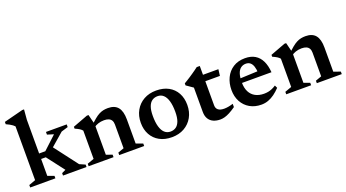

<svg xmlns="http://www.w3.org/2000/svg" viewBox="-55 -1264 3285 1823"><g transform="rotate(-20 1588.0 -352.5)"><path d="M296 -238.5 338.5 -299 528.5 -49.5 585.5 -24.5V0H348V-24.5L388 -43.5L253.5 -219H168V-274.5H269L401.5 -397.5L337.5 -417.5V-444.5H547V-417.5L479 -397ZM206.5 -48.5 271 -25V0H16.5V-25L84 -49.5V-593Q76.5 -601.5 65.2 -609.8Q54 -618 38.5 -626.8Q23 -635.5 3.5 -644V-667.5L197 -717H215L206.5 -615Z M797.5 -356V-47L858.5 -25V0H607V-25L675 -49.5V-335Q665 -347.5 648.5 -358Q632 -368.5 603.5 -381V-400L755 -457H772ZM916 -25 977 -47V-286.5Q977 -311 967.8 -327.5Q958.5 -344 939.8 -352.2Q921 -360.5 892.5 -360.5Q860 -360.5 831.5 -350.8Q803 -341 786.5 -326L768.5 -348Q802 -381.5 828 -403Q854 -424.5 876.2 -436Q898.5 -447.5 920.2 -452Q942 -456.5 966.5 -456.5Q1034.5 -456.5 1067.2 -416.5Q1100 -376.5 1100 -293.5V-49.5L1168 -25V0H916Z M1451.5 -43Q1483 -43 1506.8 -59.2Q1530.5 -75.5 1543.8 -111.2Q1557 -147 1557 -205Q1557 -270 1544.2 -313.5Q1531.5 -357 1507.5 -379.2Q1483.5 -401.5 1448.5 -401.5Q1416.5 -401.5 1392.8 -385.2Q1369 -369 1355.8 -333.5Q1342.5 -298 1342.5 -239.5Q1342.5 -175 1355.2 -131.2Q1368 -87.5 1392.2 -65.2Q1416.5 -43 1451.5 -43ZM1446.5 12Q1374.5 12 1322.2 -16.8Q1270 -45.5 1241.5 -97.2Q1213 -149 1213 -217Q1213 -287.5 1243.5 -341.5Q1274 -395.5 1328 -426Q1382 -456.5 1453.5 -456.5Q1525.5 -456.5 1577.8 -428Q1630 -399.5 1658.2 -348Q1686.5 -296.5 1686.5 -227.5Q1686.5 -157 1656 -103Q1625.5 -49 1571.5 -18.5Q1517.5 12 1446.5 12Z M1924 -136Q1924 -105 1944.5 -89Q1965 -73 2005 -73Q2024 -73 2046.5 -77Q2069 -81 2095 -89V-56Q2059.5 -31 2031 -16.2Q2002.5 -1.5 1979.5 4.8Q1956.5 11 1936 11Q1896 11 1865.8 -2.5Q1835.5 -16 1818.5 -44Q1801.5 -72 1801.5 -114.5V-359.5L1734 -406.5V-427Q1748.5 -435.5 1764.5 -445.5Q1780.5 -455.5 1797.2 -466.2Q1814 -477 1830.5 -488.5Q1847 -500 1863 -511.2Q1879 -522.5 1893 -533.5H1924V-431.5ZM1874.5 -379.5 1875 -444.5H2079.5L2071.5 -379.5Z M2351 -456.5Q2410.5 -456.5 2451.5 -432Q2492.5 -407.5 2515.5 -360.2Q2538.5 -313 2543.5 -245H2217L2217.5 -290L2474.5 -301L2423 -276Q2421 -319 2411.8 -347.5Q2402.5 -376 2385 -390.2Q2367.5 -404.5 2341.5 -404.5Q2313 -404.5 2291.2 -389Q2269.5 -373.5 2257.5 -339.8Q2245.5 -306 2245.5 -250Q2245.5 -194 2265.2 -155.2Q2285 -116.5 2321.8 -96.8Q2358.5 -77 2409 -77Q2431.5 -77 2451.8 -81Q2472 -85 2491.5 -93.5Q2511 -102 2530.5 -115L2543.5 -87.5Q2514 -56.5 2483.5 -34.2Q2453 -12 2420 0Q2387 12 2350.5 12Q2284 12 2234 -17Q2184 -46 2156.2 -97.5Q2128.5 -149 2128.5 -215.5Q2128.5 -283 2154.8 -337.8Q2181 -392.5 2230.8 -424.5Q2280.5 -456.5 2351 -456.5Z M2794 -356V-47L2855 -25V0H2603.5V-25L2671.5 -49.5V-335Q2661.5 -347.5 2645 -358Q2628.5 -368.5 2600 -381V-400L2751.5 -457H2768.5ZM2912.5 -25 2973.5 -47V-286.5Q2973.5 -311 2964.2 -327.5Q2955 -344 2936.2 -352.2Q2917.5 -360.5 2889 -360.5Q2856.5 -360.5 2828 -350.8Q2799.5 -341 2783 -326L2765 -348Q2798.5 -381.5 2824.5 -403Q2850.5 -424.5 2872.8 -436Q2895 -447.5 2916.8 -452Q2938.5 -456.5 2963 -456.5Q3031 -456.5 3063.8 -416.5Q3096.5 -376.5 3096.5 -293.5V-49.5L3164.5 -25V0H2912.5Z"/></g></svg>

Font: Newsreader 16pt 16pt SemiBold
Style: Regular
Weight: 600
Version: Version 1.003